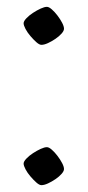

<svg xmlns="http://www.w3.org/2000/svg" viewBox="-20 -536 256 561"><path d="M101 5Q95 5 86.5 -2.5Q78 -10 69 -20.5Q60 -31 54.5 -41.5Q49 -52 49 -58Q49 -64 57 -72.5Q65 -81 76.5 -88.5Q88 -96 99 -101Q110 -106 117 -106Q123 -106 131.5 -98.5Q140 -91 148 -80.5Q156 -70 161.5 -59.5Q167 -49 167 -42Q167 -36 160 -28Q153 -20 142 -12.5Q131 -5 120 0Q109 5 101 5ZM101 -405Q95 -405 86.5 -412.5Q78 -420 69 -430.5Q60 -441 54.5 -451.5Q49 -462 49 -468Q49 -474 57 -482.5Q65 -491 76.5 -498.5Q88 -506 99 -511Q110 -516 117 -516Q123 -516 131.5 -508.5Q140 -501 148 -490.5Q156 -480 161.5 -469.5Q167 -459 167 -452Q167 -446 160 -438Q153 -430 142 -422.5Q131 -415 120 -410Q109 -405 101 -405Z"/></svg>

Font: Texturina 12pt Thin
Style: Regular
Weight: 250
Designer: Guillermo Torres Carreño
Foundry: Omnibus-Type
Version: Version 1.002